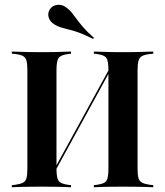

<svg xmlns="http://www.w3.org/2000/svg" viewBox="-20 -788 694 808"><path d="M95.2 -369.4V-492.7Q95.2 -518.5 91.5 -532.3Q87.9 -546 77 -552Q66.1 -558.1 45.2 -560.5L29.8 -562.1V-571Q41.9 -571 59.3 -570.2Q76.6 -569.4 98.8 -569Q121 -568.5 146 -568.5H156.5H166.9Q191.9 -568.5 212.9 -569Q233.9 -569.4 250.8 -570.2Q267.7 -571 279 -571V-562.1L265.3 -560.5Q235.5 -556.5 226.6 -544Q217.7 -531.5 217.7 -492.7V-369.4ZM436.3 -201.6V-492.7Q436.3 -531.5 427.8 -544Q419.4 -556.5 388.7 -560.5L375 -562.1V-571Q387.1 -571 403.6 -570.2Q420.2 -569.4 441.9 -569Q463.7 -568.5 487.9 -568.5H498.4H508.9Q533.9 -568.5 555.6 -569Q577.4 -569.4 595.2 -570.2Q612.9 -571 625 -571V-562.1L609.7 -560.5Q588.7 -558.1 577.8 -552Q566.9 -546 562.9 -532.3Q558.9 -518.5 558.9 -492.7V-201.6ZM146 -2.4Q121 -2.4 98.8 -2Q76.6 -1.6 59.3 -1.2Q41.9 -0.8 29.8 0V-8.9L45.2 -10.5Q66.1 -13.7 77 -19.4Q87.9 -25 91.5 -38.7Q95.2 -52.4 95.2 -78.2V-425.8H217.7V-78.2Q217.7 -39.5 226.6 -27Q235.5 -14.5 265.3 -10.5L279 -8.9V0Q267.7 -0.8 250.8 -1.2Q233.9 -1.6 212.9 -2Q191.9 -2.4 166.9 -2.4H156.5ZM198.4 -42.7V-57.3L456.5 -528.2V-513.7ZM487.9 -2.4Q463.7 -2.4 441.9 -2Q420.2 -1.6 403.6 -1.2Q387.1 -0.8 375 0V-8.9L388.7 -10.5Q419.4 -14.5 427.8 -27Q436.3 -39.5 436.3 -78.2V-201.6H558.9V-78.2Q558.9 -52.4 562.9 -38.7Q566.9 -25 577.8 -19.4Q588.7 -13.7 609.7 -10.5L625 -8.9V0Q612.9 -0.8 595.2 -1.2Q577.4 -1.6 555.6 -2Q533.9 -2.4 508.9 -2.4H498.4ZM371.8 -624.2Q325 -647.6 295.2 -656.5Q265.3 -665.3 245.2 -670.2Q225 -675 207.3 -686.3Q189.5 -697.6 184.7 -715.3Q179.8 -733.1 189.5 -748.4Q200 -764.5 219.4 -767.3Q238.7 -770.2 255.6 -758.9Q271 -748.4 280.6 -736.7Q290.3 -725 301.2 -709.7Q312.1 -694.4 329 -674.6Q346 -654.8 375 -629Z"/></svg>

Font: Playfair 144pt SemiCondensed
Style: Bold
Weight: 700
Width: 4
Designer: Claus Eggers Sørensen
Foundry: Claus Eggers Sørensen
Version: Version 2.203